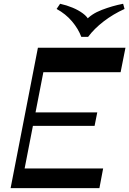

<svg xmlns="http://www.w3.org/2000/svg" viewBox="-20 -978 672 998"><path d="M181.7 -602.6 207 -730H632.2L606.9 -602.6ZM65 0 84.4 -102.3H516.1L496.7 0ZM35.1 0 177.1 -730H230.1L88.1 0ZM140.7 -323.9 154.6 -393.9H485.6L471.7 -323.9ZM620 -958.4 627.4 -931.5Q568.1 -904.6 518.9 -866.8Q469.8 -829.1 437.9 -786.3H402.7Q386.9 -828.4 354.2 -867.1Q321.5 -905.7 274.2 -931.5L292.4 -958.4Q326.6 -950.9 357.2 -938.1Q387.8 -925.4 411 -908.2Q434.3 -891 444.3 -869.1L423.9 -869.8Q453.8 -905.3 509.1 -926.5Q564.5 -947.8 620 -958.4Z"/></svg>

Font: Savate ExtraLight
Style: Italic
Weight: 200
Italic angle: -11°
Designer: Max Esnée
Foundry: Plomb Type
Version: Version 2.000